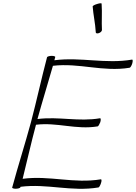

<svg xmlns="http://www.w3.org/2000/svg" viewBox="-20 -1151 835 1179"><path d="M549 -1112C553 -1059 565 -1008 568 -954C567 -947 575 -944 585 -947C596 -950 605 -958 606 -966C603 -1019 608 -1074 604 -1128C605 -1132 593 -1132 578 -1127C563 -1123 550 -1116 549 -1112ZM269 -800C234 -667 205 -533 170 -400C134 -267 91 -133 55 0C53 4 62 8 76 8C90 8 103 4 105 0L106 -4C270 -25 418 28 585 0C589 -1 596 -13 600 -26C605 -40 604 -50 600 -50C433 -22 284 -75 119 -53C147 -164 171 -274 201 -385C332 -401 447 -353 580 -375C584 -376 591 -388 596 -401C600 -415 599 -425 595 -425C463 -402 341 -437 210 -420C240 -529 274 -638 305 -747C468 -766 611 -708 776 -735C781 -736 788 -748 792 -761C796 -775 796 -785 791 -785C627 -757 477 -802 314 -781C316 -787 318 -794 319 -800C321 -804 312 -808 298 -808C284 -808 271 -804 269 -800Z"/></svg>

Font: Nupuram Thin Italic
Style: Regular
Weight: 100
Designer: Santhosh Thottingal (santhosh.thottingal@gmail.com)
Foundry: SMC
Version: Version 1.000